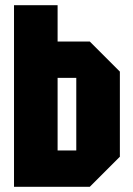

<svg xmlns="http://www.w3.org/2000/svg" viewBox="-20 -720 514 740"><path d="M34 0V-700H202V-560H326L442 -444V-116L326 0ZM202 -140H274V-420H202Z"/></svg>

Font: Tektur Condensed
Style: Bold
Weight: 700
Width: 3
Designer: Adam Jagosz
Foundry: Adam Jagosz
Version: Version 1.005;gftools[0.9.30]